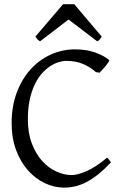

<svg xmlns="http://www.w3.org/2000/svg" viewBox="-20 -860 576 895"><path d="M497.1 -103Q465.8 -69.8 437.3 -47.1Q408.7 -24.4 382.1 -10.7Q355.5 2.9 329.8 8.8Q304.2 14.6 278.8 14.6Q233.4 14.6 189.7 -5.9Q146 -26.4 111.3 -64.9Q76.7 -103.5 55.4 -159.4Q34.2 -215.3 34.2 -286.1Q34.2 -364.3 57.9 -427.7Q81.5 -491.2 122.1 -536.1Q162.6 -581.1 216.3 -605.5Q270 -629.9 330.1 -629.9Q382.8 -629.9 422.6 -615.7Q462.4 -601.6 487.8 -581.1Q490.7 -578.6 486.3 -571.3Q481.9 -564 474.4 -554.7Q466.8 -545.4 458.3 -536.1Q449.7 -526.9 443.8 -521L426.8 -523.9Q401.9 -546.9 367.7 -561.5Q333.5 -576.2 289.1 -576.2Q272.5 -576.2 252.7 -570.1Q232.9 -564 212.9 -550.8Q192.9 -537.6 174.3 -516.4Q155.8 -495.1 141.4 -464.8Q127 -434.6 118.4 -394.8Q109.9 -355 109.9 -304.2Q109.9 -239.3 128.7 -190.4Q147.5 -141.6 177 -109.1Q206.5 -76.7 242.9 -60.3Q279.3 -43.9 314 -43.9Q340.3 -43.9 382.8 -62Q425.3 -80.1 479 -125Q481.4 -124 484.1 -120.8Q486.8 -117.7 489.3 -114.3Q491.7 -110.8 493.7 -107.7Q495.6 -104.5 497.1 -103ZM454.1 -689.5Q448.2 -680.2 444.8 -675.8Q441.4 -671.4 433.1 -667.5L299.3 -769L167 -667.5Q163.1 -669.4 160.4 -671.4Q157.7 -673.3 155.5 -675.8Q153.3 -678.2 150.9 -681.6Q148.4 -685.1 145 -689.5L273.9 -840.3H326.2Z"/></svg>

Font: Gentium Plus Eur
Style: Regular
Weight: 400
Designer: J. Victor Gaultney, Annie Olsen, Iska Routamaa, Becca Hirsbrunner
Foundry: SIL International
Version: Version 5.000